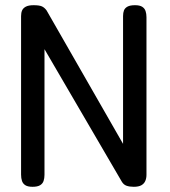

<svg xmlns="http://www.w3.org/2000/svg" viewBox="-20 -708 652 738"><path d="M105 10Q87 10 77.5 4Q68 -2 64.5 -12.5Q61 -23 61 -37V-646Q61 -659 65 -668Q69 -677 79.5 -682.5Q90 -688 109 -688Q131 -688 141 -683.5Q151 -679 159 -668L453 -155V-646Q453 -659 456.5 -668Q460 -677 470 -682.5Q480 -688 499 -688Q517 -688 526.5 -682Q536 -676 539.5 -665.5Q543 -655 543 -642V-36Q543 -23 538.5 -12.5Q534 -2 523.5 4Q513 10 494 10Q478 10 466.5 6Q455 2 448 -10L151 -519V-36Q151 -23 147.5 -12.5Q144 -2 134 4Q124 10 105 10Z"/></svg>

Font: Fredoka SemiCondensed
Style: Regular
Weight: 400
Width: 4
Designer: Ben Nathan
Foundry: Milena B. Brandão, Ben Nathan
Version: Version 2.001